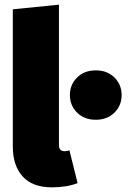

<svg xmlns="http://www.w3.org/2000/svg" viewBox="-20 -784 548 824"><path d="M203 20Q119 20 77 -27Q35 -74 35 -154V-744L233 -764V-162Q233 -135 257 -135Q268 -135 278 -139L313 2Q266 20 203 20ZM391 -270Q342 -270 311 -300.5Q280 -331 280 -376Q280 -421 311 -451.5Q342 -482 391 -482Q440 -482 471 -451.5Q502 -421 502 -376Q502 -331 471 -300.5Q440 -270 391 -270Z"/></svg>

Font: Trujillo Black
Style: Regular
Weight: 900
Designer: Fira Sans original fonts by bBox Type GmbH, Carrois Corporate GbR, & Edenspiekermann AG / Changes by Cristiano Sobral
Foundry: Fira Sans original fonts by bBox Type GmbH, Carrois Corporate GbR, & Edenspiekermann AG / Changes by Cristiano Sobral
Version: Version 4.301;July 28, 2020;FontCreator 13.0.0.2655 64-bit